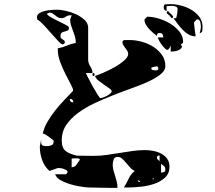

<svg xmlns="http://www.w3.org/2000/svg" viewBox="-20 -841 1040 930"><path d="M787 -787Q778 -791 775.5 -795Q773 -799 773 -806Q773 -811 774 -814.5Q775 -818 780 -820L807 -821Q830 -821 857 -814Q884 -807 907 -793.5Q930 -780 945.5 -759.5Q961 -739 961 -712Q961 -703 960 -693Q959 -683 947 -680Q948 -683 950.5 -693.5Q953 -704 953 -707V-710Q953 -719 951 -730.5Q949 -742 940 -747H933Q932 -745 926.5 -740Q921 -735 920 -733V-727Q920 -725 921 -717Q922 -709 923 -700Q924 -691 925 -683Q926 -675 927 -673V-665Q909 -665 893.5 -674Q878 -683 865 -696.5Q852 -710 841 -725Q830 -740 820 -753H833Q833 -753 834.5 -757.5Q836 -762 837 -768.5Q838 -775 839 -781.5Q840 -788 840 -793V-797Q840 -805 833 -808.5Q826 -812 817 -812.5Q808 -813 799 -812Q790 -811 787 -811ZM610 -647Q636 -647 666 -639Q696 -631 721.5 -615Q747 -599 764 -575.5Q781 -552 781 -521Q781 -500 759 -482Q737 -464 702 -447.5Q667 -431 622 -415Q577 -399 530 -380.5Q483 -362 438 -341Q393 -320 357.5 -293.5Q322 -267 300.5 -235Q279 -203 279 -162Q279 -125 297.5 -110Q316 -95 353 -87L433 -86Q465 -86 496.5 -90.5Q528 -95 559 -100Q590 -105 621 -109.5Q652 -114 683 -114Q702 -114 723 -110Q744 -106 761.5 -96.5Q779 -87 790 -71.5Q801 -56 801 -33Q801 -1 779.5 19Q758 39 727 49.5Q696 60 662 63.5Q628 67 603 67H580Q593 47 603.5 24Q614 1 633 -13Q621 -18 610.5 -29.5Q600 -41 590.5 -52.5Q581 -64 571.5 -72.5Q562 -81 550 -81Q535 -81 530.5 -68.5Q526 -56 526 -43Q526 -29 529.5 -16Q533 -3 537.5 10.5Q542 24 545.5 38.5Q549 53 549 69Q541 69 521 69Q501 69 478 68.5Q455 68 435 67.5Q415 67 407 67Q391 66 366.5 62Q342 58 317.5 50.5Q293 43 273 31.5Q253 20 247 3H300Q301 3 303.5 -0.5Q306 -4 307 -7V-10Q307 -14 301.5 -17Q296 -20 289.5 -22.5Q283 -25 276.5 -26Q270 -27 267 -27H260Q255 -25 240 -20Q225 -15 220 -13Q196 -33 184.5 -65Q173 -97 173 -127V-133L180 -167Q177 -143 184 -138Q191 -133 205 -133Q217 -133 228.5 -137Q240 -141 240 -157V-160Q239 -161 231.5 -167Q224 -173 215 -179.5Q206 -186 198 -190.5Q190 -195 187 -193Q193 -222 209.5 -250.5Q226 -279 247 -305.5Q268 -332 291 -356Q314 -380 333 -400Q334 -401 334 -403Q334 -412 322.5 -433.5Q311 -455 297 -482.5Q283 -510 271.5 -541Q260 -572 260 -600V-607Q283 -611 303.5 -620Q324 -629 347 -633V-637Q347 -650 343 -664Q339 -678 333.5 -692Q328 -706 324 -719Q320 -732 320 -743V-747L327 -767H320Q308 -767 298.5 -760Q289 -753 277 -753Q268 -753 261 -757Q254 -761 247.5 -766.5Q241 -772 234.5 -776Q228 -780 220 -780Q218 -780 213 -777.5Q208 -775 207 -773Q215 -763 233 -753.5Q251 -744 269 -735.5Q287 -727 300.5 -719.5Q314 -712 314 -707Q314 -696 307.5 -693Q301 -690 293.5 -688.5Q286 -687 279.5 -683Q273 -679 273 -666Q273 -658 276.5 -655Q280 -652 283.5 -650Q287 -648 290.5 -645.5Q294 -643 294 -637Q294 -634 293 -633Q291 -628 287 -627Q286 -626 284 -626Q277 -626 262.5 -641.5Q248 -657 230 -677.5Q212 -698 193.5 -718Q175 -738 160 -747Q159 -750 159 -757Q159 -770 171 -777.5Q183 -785 199.5 -788.5Q216 -792 232 -793Q248 -794 257 -794Q273 -794 298.5 -788.5Q324 -783 348 -772Q372 -761 389.5 -744.5Q407 -728 407 -707V-553Q407 -535 417.5 -519Q428 -503 428 -487H396Q396 -486 405.5 -467Q415 -448 427.5 -425.5Q440 -403 451.5 -384.5Q463 -366 466 -366Q470 -366 479.5 -369Q489 -372 498 -377Q507 -382 514 -388Q521 -394 521 -399Q521 -405 509.5 -413Q498 -421 484 -430.5Q470 -440 457 -450.5Q444 -461 440 -473Q453 -477 480 -488.5Q507 -500 534 -515Q561 -530 581 -547.5Q601 -565 601 -580Q601 -588 596.5 -595Q592 -602 587 -608.5Q582 -615 577.5 -622Q573 -629 573 -637V-640Q576 -644 580 -647ZM813 -767Q818 -767 818 -760Q818 -753 813 -753Q808 -753 808 -760H807Q800 -760 802 -767H800Q795 -767 795 -773H793Q788 -773 788 -780Q788 -787 793 -787Q798 -787 798 -780H800Q807 -780 805 -773H807Q812 -773 812 -767ZM696 -760Q718 -760 747.5 -751.5Q777 -743 803.5 -727Q830 -711 848.5 -688.5Q867 -666 867 -639Q867 -634 865.5 -632.5Q864 -631 861.5 -630Q859 -629 857.5 -627Q856 -625 856 -620H862Q862 -611 855.5 -605Q849 -599 840 -596Q831 -593 821.5 -592Q812 -591 807 -591V-620Q806 -617 801 -609Q796 -601 793 -600Q788 -598 780 -605.5Q772 -613 764 -623.5Q756 -634 750.5 -644.5Q745 -655 745 -660H771Q771 -668 767.5 -674.5Q764 -681 753 -681Q747 -681 743.5 -678.5Q740 -676 740 -667Q732 -673 721.5 -682Q711 -691 702 -701Q693 -711 686.5 -722Q680 -733 680 -744V-747L693 -760ZM747 -513Q746 -515 743.5 -517.5Q741 -520 740 -520Q737 -520 726.5 -517.5Q716 -515 713 -513V-510Q713 -503 720.5 -501.5Q728 -500 734 -500Q747 -500 747 -510ZM433 -473Q428 -473 428 -480Q428 -487 433 -487Q438 -487 438 -480Q438 -473 433 -473ZM335 -345Q335 -362 318 -362Q318 -345 335 -345ZM753 -88Q740 -88 740 -77V-73L753 -60ZM327 -31Q342 -31 350 -43Q358 -55 367 -67Q365 -74 355.5 -74Q346 -74 343 -74L327 -73ZM760 -5Q769 -5 775 -8Q781 -11 781 -20Q781 -30 776 -35Q771 -40 760 -47ZM720 20V27H727ZM660 40Q659 37 653 33H647Q649 39 653 40Z"/></svg>

Font: Genkaimincho
Style: Regular
Weight: 800
Designer: Dr. Ken Lunde (project architect, glyph set definition & overall production); Masataka HATTORI \u670D \u90E8 \u6B63 \u8C
Foundry: Adobe Systems Incorporated
Version: Version 1.00